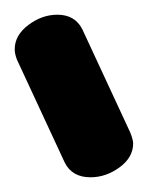

<svg xmlns="http://www.w3.org/2000/svg" viewBox="10 -770 201 261"><g transform="rotate(-90 110.5 -639.5)"><path d="M201 -628 61 -563Q51 -559 46 -559Q27 -559 13.5 -577.5Q0 -596 0 -617Q0 -642 20 -652L160 -717Q168 -720 174 -720Q193 -720 207 -701.5Q221 -683 221 -662Q221 -638 201 -628Z"/></g></svg>

Font: Dosis
Style: ExtraBold
Weight: 800
Designer: EdgarTolentino, PabloImpallari, IginoMarini
Foundry: EdgarTolentino, PabloImpallari, IginoMarini
Version: Version 1.007